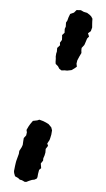

<svg xmlns="http://www.w3.org/2000/svg" viewBox="-179 -741 544 987"><g transform="rotate(20 93.5 -247.0)"><path d="M76 -390 65 -400 50 -407 46 -416 41 -433 37 -443 34 -459V-468L29 -487L38 -505L33 -517L38 -534L34 -547L30 -558L38 -573L32 -592L33 -605L27 -625L30 -637V-655L32 -674L48 -687L56 -704L77 -711L94 -708L112 -709L128 -704L138 -699L148 -690L152 -676L156 -664L162 -647V-627L152 -612L163 -598L157 -585L156 -564L155 -549L147 -530L150 -518L155 -505L151 -484L148 -462L150 -445L157 -431L148 -418L137 -405L117 -395L105 -392L89 -386ZM106 -107 121 -104 140 -93 149 -80 153 -58 154 -40V-29L149 -8L157 2L151 21L156 39L157 54L156 71L159 82L153 100L163 122L156 134L158 155L161 172L160 180L151 189L139 195L126 205L116 214L108 217L91 214L80 215L69 210L51 207L41 193L37 184L33 158L31 142L30 131V92L27 77L32 55L33 42L29 23L26 7L33 -10L31 -26L25 -37L29 -59L33 -73L40 -92L60 -102L69 -109H90Z"/></g></svg>

Font: Winky Rough Medium
Style: Regular
Weight: 500
Designer: Simon Atzbach
Foundry: typofactur
Version: Version 1.206; ttfautohint (v1.8.4.7-5d5b)